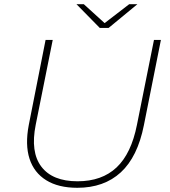

<svg xmlns="http://www.w3.org/2000/svg" viewBox="-20 -890 808 914"><path d="M348 4Q258 4 200 -32Q142 -68 120.5 -134.5Q99 -201 117 -295L197 -700H231L150 -296Q124 -166 177 -96.5Q230 -27 349 -27Q465 -27 535 -93Q605 -159 632 -296L713 -700H746L665 -294Q635 -143 555 -69.5Q475 4 348 4ZM455 -757 344 -870H379L478 -780L595 -870H634L497 -757Z"/></svg>

Font: Montserrat Thin ExtraLight
Style: Italic
Weight: 250
Italic angle: -11.3°
Version: Version 9.000